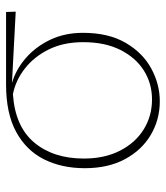

<svg xmlns="http://www.w3.org/2000/svg" viewBox="22 -542 534 617"><g transform="rotate(-90 288.5 -234.0)"><path d="M271 13Q212 13 163 -16Q114 -45 85 -99Q56 -153 56 -228Q56 -302 84.5 -359Q113 -416 172.5 -448.5Q232 -481 325 -481H558L559 -450L331 -462H330Q374 -449 410.5 -417Q447 -385 469 -338.5Q491 -292 491 -234Q491 -152 459 -97Q427 -42 376.5 -14.5Q326 13 271 13ZM87 -231Q87 -164 112.5 -114.5Q138 -65 181 -38.5Q224 -12 277 -12Q328 -12 369.5 -38Q411 -64 436 -113.5Q461 -163 461 -233Q461 -296 438 -343Q415 -390 377 -420Q339 -450 294 -459Q190 -452 138.5 -390.5Q87 -329 87 -231Z"/></g></svg>

Font: Source Serif 4 SmText ExtraLight
Style: Regular
Weight: 200
Designer: Frank Grießhammer
Foundry: Adobe
Version: Version 4.005;hotconv 1.1.0;makeotfexe 2.6.0